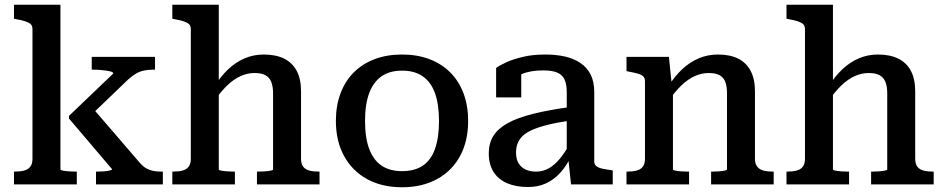

<svg xmlns="http://www.w3.org/2000/svg" viewBox="-20 -778 3984 810"><path d="M667 0H385V-54H390Q403 -54 417.5 -55Q432 -56 442.5 -58.5Q453 -61 453 -64L271 -278V-289L458 -468Q458 -474 444.5 -477Q431 -480 412.5 -482Q394 -484 377 -484H367V-538H634V-484H624Q603 -484 585.5 -480Q568 -476 553 -467Q538 -458 521 -443L344 -273L359 -336L570 -91Q584 -75 597.5 -67.5Q611 -60 626.5 -57Q642 -54 660 -54H667ZM235 -758V-63Q235 -60 246.5 -58Q258 -56 272.5 -55Q287 -54 299 -54H304V0H39V-54H42Q65 -54 82 -58.5Q99 -63 108 -75Q117 -87 117 -108V-655Q117 -669 109.5 -676Q102 -683 87 -688Q72 -693 49 -697L39 -699V-758Z M903 -758V-63Q903 -60 914 -58Q925 -56 940 -55Q955 -54 967 -54H971V0H707V-54H710Q733 -54 750 -58.5Q767 -63 776 -75Q785 -87 785 -108V-655Q785 -669 777.5 -676Q770 -683 755 -688Q740 -693 717 -697L707 -699V-758ZM1328 0H1064V-54H1067Q1080 -54 1095 -55Q1110 -56 1121 -58Q1132 -60 1132 -63V-384Q1132 -413 1124.5 -432Q1117 -451 1100 -460.5Q1083 -470 1054 -470Q1024 -470 995 -457Q966 -444 938.5 -417.5Q911 -391 883 -351L884 -413Q911 -456 943 -486Q975 -516 1012.5 -532Q1050 -548 1093 -548Q1143 -548 1178 -531Q1213 -514 1231.5 -479.5Q1250 -445 1250 -393V-108Q1250 -87 1259 -75Q1268 -63 1285 -58.5Q1302 -54 1325 -54H1328Z M1955 -268Q1955 -183 1921 -120Q1887 -57 1824 -22.5Q1761 12 1676 12Q1591 12 1528.5 -22.5Q1466 -57 1431.5 -120Q1397 -183 1397 -268Q1397 -332 1416.5 -384Q1436 -436 1472.5 -472.5Q1509 -509 1560.5 -528.5Q1612 -548 1676 -548Q1740 -548 1791.5 -528.5Q1843 -509 1879.5 -472.5Q1916 -436 1935.5 -384Q1955 -332 1955 -268ZM1520 -268Q1520 -197 1537.5 -150Q1555 -103 1589.5 -79.5Q1624 -56 1676 -56Q1729 -56 1763.5 -79Q1798 -102 1815 -149.5Q1832 -197 1832 -268Q1832 -338 1815 -385Q1798 -432 1763.5 -456Q1729 -480 1676 -480Q1624 -480 1589.5 -456Q1555 -432 1537.5 -385Q1520 -338 1520 -268Z M2388 -327V-269Q2333 -262 2293 -252Q2253 -242 2226.5 -230.5Q2200 -219 2185 -204.5Q2170 -190 2163.5 -172.5Q2157 -155 2157 -134Q2157 -107 2167.5 -89.5Q2178 -72 2197 -63Q2216 -54 2242 -54Q2270 -54 2294.5 -67.5Q2319 -81 2341.5 -108Q2364 -135 2387 -177L2390 -120Q2370 -78 2343.5 -49Q2317 -20 2283.5 -4.5Q2250 11 2208 11Q2157 11 2119.5 -5Q2082 -21 2062 -53Q2042 -85 2042 -131Q2042 -173 2061 -204Q2080 -235 2121 -258Q2162 -281 2228 -297.5Q2294 -314 2388 -327ZM2389 0 2377 -114 2371 -117V-389Q2371 -422 2362 -442Q2353 -462 2331.5 -471.5Q2310 -481 2272 -481Q2217 -481 2181.5 -465.5Q2146 -450 2129 -432Q2127 -440 2129.5 -448Q2132 -456 2138.5 -463.5Q2145 -471 2155 -476.5Q2165 -482 2179 -483V-367H2073V-491Q2087 -502 2115.5 -515Q2144 -528 2185.5 -538Q2227 -548 2280 -548Q2326 -548 2363.5 -539.5Q2401 -531 2429 -512Q2457 -493 2472 -463Q2487 -433 2487 -390V-97Q2487 -84 2496 -77Q2505 -70 2521 -66.5Q2537 -63 2560 -60L2565 -58V0Z M2623 0V-54H2626Q2649 -54 2666 -58.5Q2683 -63 2692 -75Q2701 -87 2701 -108V-435Q2701 -449 2693.5 -456Q2686 -463 2670.5 -467.5Q2655 -472 2632 -476L2623 -478V-538H2802L2814 -421L2819 -417V-63Q2819 -60 2829.5 -58Q2840 -56 2855 -55Q2870 -54 2883 -54H2887V0ZM3244 0H2980V-54H2983Q2996 -54 3011 -55Q3026 -56 3036.5 -58Q3047 -60 3047 -63V-384Q3047 -413 3040 -432Q3033 -451 3016 -460.5Q2999 -470 2970 -470Q2940 -470 2911 -457Q2882 -444 2854.5 -417.5Q2827 -391 2799 -351V-413Q2826 -456 2858 -486Q2890 -516 2928 -532Q2966 -548 3009 -548Q3059 -548 3093.5 -531Q3128 -514 3146.5 -479.5Q3165 -445 3165 -393V-108Q3165 -87 3174.5 -75Q3184 -63 3200.5 -58.5Q3217 -54 3241 -54H3244Z M3494 -758V-63Q3494 -60 3505 -58Q3516 -56 3531 -55Q3546 -54 3558 -54H3562V0H3298V-54H3301Q3324 -54 3341 -58.5Q3358 -63 3367 -75Q3376 -87 3376 -108V-655Q3376 -669 3368.5 -676Q3361 -683 3346 -688Q3331 -693 3308 -697L3298 -699V-758ZM3919 0H3655V-54H3658Q3671 -54 3686 -55Q3701 -56 3712 -58Q3723 -60 3723 -63V-384Q3723 -413 3715.5 -432Q3708 -451 3691 -460.5Q3674 -470 3645 -470Q3615 -470 3586 -457Q3557 -444 3529.5 -417.5Q3502 -391 3474 -351L3475 -413Q3502 -456 3534 -486Q3566 -516 3603.5 -532Q3641 -548 3684 -548Q3734 -548 3769 -531Q3804 -514 3822.5 -479.5Q3841 -445 3841 -393V-108Q3841 -87 3850 -75Q3859 -63 3876 -58.5Q3893 -54 3916 -54H3919Z"/></svg>

Font: Roboto Serif 20pt Medium
Style: Regular
Weight: 500
Version: Version 1.008